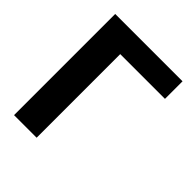

<svg xmlns="http://www.w3.org/2000/svg" viewBox="-198 -832 954 954"><g transform="rotate(45 279.0 -355.5)"><path d="M531.7 -710.9V-587.4H217.3V0H58.6V-710.9Z"/></g></svg>

Font: Roboto ExtraBold
Style: Regular
Weight: 800
Designer: Christian Robertson
Foundry: Google
Version: Version 3.009; 2024